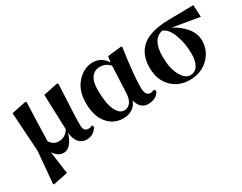

<svg xmlns="http://www.w3.org/2000/svg" viewBox="-88 -1042 2194 1742"><g transform="rotate(-30 1009.0 -171.5)"><path d="M647.5 -71.3 658.2 -50.8Q617.2 16.6 543.9 16.6Q493.2 16.6 462.9 -20Q432.6 -56.6 426.8 -122.1Q382.8 16.6 304.7 16.6Q245.1 16.6 203.1 -46.9L235.4 188.5L84 219.7L76.2 213.9L105.5 -119.1L79.1 -527.3L231.4 -558.6L240.2 -550.8Q228.5 -242.2 227.5 -148.4Q259.8 -95.7 315.4 -95.7Q385.7 -95.7 424.8 -159.2L412.1 -527.3L563.5 -558.6L573.2 -550.8Q554.7 -199.2 555.7 -134.8Q555.7 -91.8 568.4 -76.2Q581.1 -60.5 608.4 -60.5Q627.9 -60.5 647.5 -71.3Z M1064.5 -164.1 1077.1 -448.2Q1036.1 -496.1 972.7 -496.1Q918.9 -496.1 886.2 -453.6Q853.5 -411.1 853.5 -325.2Q853.5 -186.5 886.2 -114.3Q918.9 -42 971.7 -42Q1011.7 -42 1036.1 -73.7Q1060.5 -105.5 1064.5 -164.1ZM1296.9 -71.3 1310.5 -51.8Q1278.3 16.6 1186.5 16.6Q1147.5 16.6 1119.6 -9.3Q1091.8 -35.2 1081.1 -83Q1063.5 -36.1 1024.4 -9.8Q985.4 16.6 928.7 16.6Q829.1 16.6 765.1 -60.1Q701.2 -136.7 701.2 -273.4Q701.2 -406.2 773.9 -484.9Q846.7 -563.5 939.5 -563.5Q1026.4 -563.5 1080.1 -482.4L1088.9 -542L1233.4 -558.6L1242.2 -551.8Q1202.1 -270.5 1202.1 -152.3Q1202.1 -60.5 1254.9 -60.5Q1277.3 -60.5 1296.9 -71.3Z M1650.4 -18.6Q1701.2 -18.6 1728.5 -62.5Q1755.9 -106.4 1755.9 -183.6Q1755.9 -290 1721.7 -383.3Q1687.5 -476.6 1628.9 -497.1Q1514.6 -471.7 1514.6 -292Q1514.6 -167 1555.7 -92.8Q1596.7 -18.6 1650.4 -18.6ZM1996.1 -430.7 1716.8 -478.5Q1793.9 -439.5 1846.2 -376.5Q1898.4 -313.5 1898.4 -239.3Q1898.4 -133.8 1821.8 -58.6Q1745.1 16.6 1626 16.6Q1511.7 16.6 1437 -58.6Q1362.3 -133.8 1362.3 -262.7Q1362.3 -401.4 1448.2 -474.6Q1534.2 -547.9 1722.7 -552.7L1990.2 -556.6Z"/></g></svg>

Font: Bpmf Zihi Serif Heavy
Style: Heavy
Weight: 900
Foundry: But Ko
Version: Version 1.320